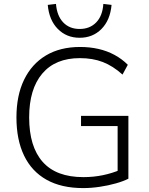

<svg xmlns="http://www.w3.org/2000/svg" viewBox="-20 -953 762 981"><path d="M405 8Q294 8 218 -34.5Q142 -77 103 -158Q64 -239 64 -353Q64 -465 103 -545.5Q142 -626 214.5 -669.5Q287 -713 389 -713Q439 -713 483 -703Q527 -693 565 -672.5Q603 -652 633 -622L606 -572Q557 -616 505.5 -636Q454 -656 388 -656Q263 -656 196 -577Q129 -498 129 -353Q129 -204 198 -126Q267 -48 406 -48Q458 -48 506 -58Q554 -68 596 -86L581 -44V-309H394V-361H636V-40Q611 -27 572 -16Q533 -5 489.5 1.5Q446 8 405 8ZM387 -760Q320 -760 275.5 -805Q231 -850 224 -928L266 -933Q271 -872 303 -838.5Q335 -805 387 -805Q439 -805 471.5 -838.5Q504 -872 508 -933L550 -928Q543 -850 498.5 -805Q454 -760 387 -760Z"/></svg>

Font: Nunito Sans 12pt Light
Style: Regular
Weight: 300
Designer: Vernon Adams
Foundry: Vernon Adams
Version: Version 3.101;gftools[0.9.27]